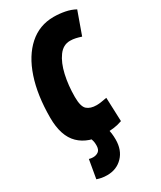

<svg xmlns="http://www.w3.org/2000/svg" viewBox="-229 -789 915 1089"><g transform="rotate(-30 228.5 -245.0)"><path d="M240 10Q134 10 75.5 -47Q17 -104 17 -224Q17 -371 53.5 -480Q90 -589 158 -649.5Q226 -710 319 -710Q356 -710 392 -703Q428 -696 457 -680L404 -532Q386 -538 368.5 -542Q351 -546 332 -546Q287 -546 257 -505Q227 -464 212 -398Q197 -332 197 -256Q197 -193 219 -173.5Q241 -154 282 -154Q297 -154 314.5 -157Q332 -160 349 -163L355 -7Q327 3 299.5 6.5Q272 10 240 10ZM69 209 90 88Q102 92 116 92Q137 92 151.5 81Q166 70 166 42Q166 25 163.5 15Q161 5 157 -7L266 -8Q272 8 274.5 27.5Q277 47 277 68Q277 137 237 178.5Q197 220 135 220Q115 220 99.5 217Q84 214 69 209Z"/></g></svg>

Font: Georama Condensed Black
Style: Italic
Weight: 900
Width: 3
Italic angle: -9°
Designer: Jean-Baptiste Levee
Foundry: Production Type
Version: Version 1.000